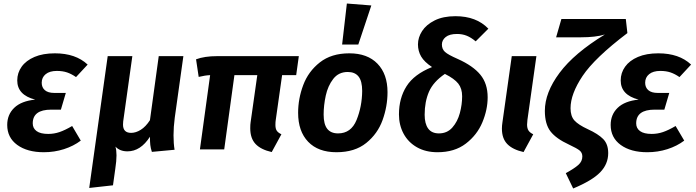

<svg xmlns="http://www.w3.org/2000/svg" viewBox="-20 -849 3955 1091"><path d="M21 -139Q21 -198 61 -236.5Q101 -275 180 -283Q78 -309 78 -392Q78 -435 103 -470Q128 -505 176 -525.5Q224 -546 292 -546Q410 -546 478 -482L412 -411Q386 -429 361 -437.5Q336 -446 303 -446Q262 -446 239.5 -427.5Q217 -409 217 -379Q217 -352 235 -336.5Q253 -321 288 -321H354L326 -226H271Q166 -226 166 -148Q166 -120 188 -104Q210 -88 254 -88Q287 -88 318 -98.5Q349 -109 390 -133L439 -50Q398 -19 343.5 -1.5Q289 16 229 16Q135 16 78 -25.5Q21 -67 21 -139Z M966 -80Q966 -33 972 2L843 14Q836 -7 834 -25.5Q832 -44 832 -72Q779 11 704 11Q661 11 636 -16Q642 5 642 34Q642 65 635 111L622 204L487 219L592 -530H732L680 -159Q679 -153 679 -141Q679 -94 725 -94Q752 -94 780 -111.5Q808 -129 832 -166L882 -530H1022L973 -180Q966 -127 966 -80Z M1547 -168Q1545 -157 1545 -139Q1545 -118 1552.5 -106.5Q1560 -95 1579 -86L1524 15Q1462 1 1432 -31Q1402 -63 1402 -120Q1402 -142 1404 -154L1442 -422H1312L1254 0H1116L1174 -422Q1146 -421 1109 -412L1094 -512Q1142 -530 1214 -530H1678L1663 -422H1583Z M1674 -208Q1674 -288 1703 -365.5Q1732 -443 1797.5 -494.5Q1863 -546 1965 -546Q2068 -546 2125 -487Q2182 -428 2182 -325Q2182 -245 2154 -167Q2126 -89 2061 -36.5Q1996 16 1892 16Q1788 16 1731 -43.5Q1674 -103 1674 -208ZM2038 -332Q2038 -388 2017.5 -414Q1997 -440 1956 -440Q1904 -440 1873.5 -400.5Q1843 -361 1831 -305.5Q1819 -250 1819 -198Q1819 -143 1839.5 -117Q1860 -91 1901 -91Q1975 -91 2006 -167Q2037 -243 2038 -332ZM2090 -818 2016 -596H1924L1951 -829Z M2755 -686 2683 -614Q2657 -636 2632 -646Q2607 -656 2577 -656Q2534 -656 2512.5 -638.5Q2491 -621 2491 -596Q2491 -570 2508.5 -554Q2526 -538 2581 -514Q2668 -475 2709.5 -424.5Q2751 -374 2751 -296Q2751 -226 2721 -154Q2691 -82 2627 -33Q2563 16 2466 16Q2399 16 2349.5 -12Q2300 -40 2273.5 -89Q2247 -138 2247 -199Q2247 -291 2290 -359Q2333 -427 2435 -468Q2391 -497 2373 -528Q2355 -559 2355 -597Q2355 -636 2378.5 -672.5Q2402 -709 2450 -733Q2498 -757 2568 -757Q2687 -757 2755 -686ZM2393 -197Q2393 -146 2413 -118.5Q2433 -91 2474 -91Q2521 -91 2550.5 -124.5Q2580 -158 2593 -206.5Q2606 -255 2606 -302Q2606 -346 2584 -374Q2562 -402 2508 -429Q2442 -384 2417.5 -327.5Q2393 -271 2393 -197Z M2977 -168Q2975 -148 2975 -141Q2975 -120 2983 -107.5Q2991 -95 3010 -86L2955 15Q2893 1 2862.5 -30.5Q2832 -62 2832 -118Q2832 -135 2835 -154L2888 -530H3028Z M3195 135Q3244 108 3266.5 88Q3289 68 3289 40Q3289 19 3274 6.5Q3259 -6 3214 -27Q3140 -61 3108 -102.5Q3076 -144 3076 -219Q3076 -323 3159.5 -435Q3243 -547 3417 -653Q3365 -637 3280 -637H3140L3170 -741H3536L3545 -661Q3359 -520 3290.5 -417.5Q3222 -315 3222 -234Q3222 -189 3244 -164.5Q3266 -140 3320 -115Q3379 -88 3407.5 -59Q3436 -30 3436 21Q3436 83 3390.5 130Q3345 177 3237 222Z M3450 -139Q3450 -198 3490 -236.5Q3530 -275 3609 -283Q3507 -309 3507 -392Q3507 -435 3532 -470Q3557 -505 3605 -525.5Q3653 -546 3721 -546Q3839 -546 3907 -482L3841 -411Q3815 -429 3790 -437.5Q3765 -446 3732 -446Q3691 -446 3668.5 -427.5Q3646 -409 3646 -379Q3646 -352 3664 -336.5Q3682 -321 3717 -321H3783L3755 -226H3700Q3595 -226 3595 -148Q3595 -120 3617 -104Q3639 -88 3683 -88Q3716 -88 3747 -98.5Q3778 -109 3819 -133L3868 -50Q3827 -19 3772.5 -1.5Q3718 16 3658 16Q3564 16 3507 -25.5Q3450 -67 3450 -139Z"/></svg>

Font: Fira Sans SemiBold
Style: Italic
Weight: 600
Italic angle: -8°
Designer: bBox Type GmbH & Carrois Corporate GbR & Edenspiekermann AG
Foundry: bBox Type GmbH & Carrois Corporate GbR & Edenspiekermann AG
Version: Version 4.301